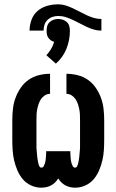

<svg xmlns="http://www.w3.org/2000/svg" viewBox="-20 -862 540 890"><path d="M171 8Q147 8 124 -2.5Q101 -13 85.5 -31.5Q70 -50 60.5 -72.5Q51 -95 45.5 -118.5Q40 -142 38.5 -166.5Q37 -191 37 -215V-305Q37 -331 40 -357.5Q43 -384 52 -408.5Q61 -433 76 -455Q91 -477 112.5 -492Q134 -507 160 -513.5Q186 -520 212 -520V-427Q199 -427 188 -420Q177 -413 170 -402.5Q163 -392 159 -380Q155 -368 152.5 -355.5Q150 -343 149.5 -330.5Q149 -318 149 -305V-215Q149 -209 149 -203.5Q149 -198 149 -192.5Q149 -187 149 -181Q149 -175 149.5 -169.5Q150 -164 150.5 -158Q151 -152 151.5 -146.5Q152 -141 152.5 -135.5Q153 -130 154 -124.5Q155 -119 156 -113Q157 -107 158.5 -101.5Q160 -96 163 -90.5Q166 -85 172 -85Q179 -85 182.5 -91.5Q186 -98 188 -104Q190 -110 191 -116.5Q192 -123 192.5 -129.5Q193 -136 193.5 -142.5Q194 -149 194 -156V-161H306V-156Q306 -149 306.5 -142.5Q307 -136 307.5 -129.5Q308 -123 309 -116.5Q310 -110 312 -104Q314 -98 317.5 -91.5Q321 -85 328 -85Q334 -85 337 -90.5Q340 -96 341.5 -101.5Q343 -107 344 -113Q345 -119 346 -124.5Q347 -130 347.5 -135.5Q348 -141 348.5 -146.5Q349 -152 349.5 -158Q350 -164 350.5 -169.5Q351 -175 351 -181Q351 -187 351 -192.5Q351 -198 351 -203.5Q351 -209 351 -215V-305Q351 -318 350.5 -330.5Q350 -343 347.5 -355.5Q345 -368 341 -380Q337 -392 330 -402.5Q323 -413 312 -420Q301 -427 288 -427V-520Q314 -520 340 -513.5Q366 -507 387.5 -492Q409 -477 424 -455Q439 -433 448 -408.5Q457 -384 460 -357.5Q463 -331 463 -305V-215Q463 -191 461.5 -166.5Q460 -142 454.5 -118.5Q449 -95 439.5 -72.5Q430 -50 414.5 -31.5Q399 -13 376 -2.5Q353 8 329 8Q317 8 305.5 5.5Q294 3 283.5 -2.5Q273 -8 264.5 -16.5Q256 -25 250 -35Q244 -25 235.5 -16.5Q227 -8 216.5 -2.5Q206 3 194.5 5.5Q183 8 171 8ZM117 -720Q117 -745 126 -770Q135 -795 154.5 -811.5Q174 -828 199 -835Q224 -842 250 -842Q268 -842 285 -836.5Q302 -831 318 -823.5Q334 -816 350 -807.5Q366 -799 382 -791.5Q398 -784 415 -779Q432 -774 450 -774V-720Q432 -720 415 -725Q398 -730 382 -737.5Q366 -745 350 -753.5Q334 -762 318 -769.5Q302 -777 285 -782.5Q268 -788 250 -788Q236 -788 223 -783.5Q210 -779 200 -769.5Q190 -760 186 -746.5Q182 -733 182 -720ZM239 -567 195 -606Q207 -619 216.5 -634.5Q226 -650 231 -668Q223 -670 216 -675Q209 -680 204 -687Q199 -694 197.5 -702.5Q196 -711 196 -720Q196 -731 199 -741.5Q202 -752 210 -759.5Q218 -767 228.5 -770.5Q239 -774 250 -774Q261 -774 271.5 -770.5Q282 -767 290 -759.5Q298 -752 301 -741.5Q304 -731 304 -720Q304 -698 300 -677Q296 -656 288 -636Q280 -616 267.5 -598.5Q255 -581 239 -567Z"/></svg>

Font: Iosevka Curly Heavy
Style: Regular
Weight: 900
Monospace: yes
Designer: Belleve Invis
Foundry: Belleve Invis
Version: Version 22.1.2; ttfautohint (v1.8.4)